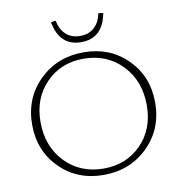

<svg xmlns="http://www.w3.org/2000/svg" viewBox="-92 -943 976 1035"><g transform="rotate(-10 396.0 -426.0)"><path d="M541 -854 515 -858Q505 -808 475 -781Q445 -754 398 -754Q351 -754 321 -781Q291 -808 281 -858L255 -854Q280 -720 398 -720Q516 -720 541 -854ZM393 6Q249 6 154 -89Q59 -184 59 -327Q59 -472 156.5 -568Q254 -664 399 -664Q543 -664 638 -569Q733 -474 733 -331Q733 -186 635.5 -90Q538 6 393 6ZM399 -28Q524 -28 605 -111Q686 -194 686 -324Q686 -458 603.5 -544Q521 -630 393 -630Q268 -630 187 -546.5Q106 -463 106 -334Q106 -200 188.5 -114Q271 -28 399 -28Z"/></g></svg>

Font: EauTestSC Light
Style: Regular
Weight: 300
Designer: Christian Thalmann (Catharsis Fonts)
Version: Version 0.001;PS 000.001;hotconv 1.0.88;makeotf.lib2.5.64775